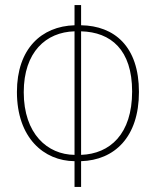

<svg xmlns="http://www.w3.org/2000/svg" viewBox="-20 -737 617 760"><path d="M301 -717H275V-637C144 -633 47 -544 47 -373C47 -191 154 -100 275 -99V3H301V-99C432 -103 530 -193 530 -373C530 -554 432 -635 301 -637ZM275 -613V-124C168 -125 74 -207 74 -372C74 -531 162 -610 275 -613ZM301 -613C419 -610 503 -540 503 -375C503 -206 415 -128 301 -124Z"/></svg>

Font: Noto Sans Armenian Condensed Thin
Style: Regular
Weight: 100
Width: 3
Designer: Monotype Design Team
Foundry: Monotype Imaging Inc.
Version: Version 2.008